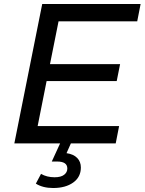

<svg xmlns="http://www.w3.org/2000/svg" viewBox="-20 -720 726 964"><path d="M169 -87H578L561 0H52L192 -700H686L669 -613H274L231 -398H583L566 -313H214ZM247 224Q195 224 160 202L186 153Q215 170 254 170Q286 170 302 157.5Q318 145 318 126Q318 91 267 91H240L285 -7H339L314 49Q349 54 367.5 73Q386 92 386 121Q386 169 347.5 196.5Q309 224 247 224Z"/></svg>

Font: Montserrat Medium
Style: Italic
Weight: 500
Italic angle: -11.3°
Designer: Julieta Ulanovsky
Foundry: Julieta Ulanovsky
Version: Version 9.000; ttfautohint (v1.8.4.7-5d5b)